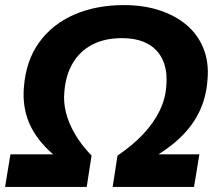

<svg xmlns="http://www.w3.org/2000/svg" viewBox="-24 -735 859 755"><path d="M-4 0 17 -128H230L236 -89Q172 -133 133.5 -181Q95 -229 80 -281.5Q65 -334 70 -392Q78 -497 130.5 -569Q183 -641 269 -678Q355 -715 463 -715Q540 -715 603 -694.5Q666 -674 710.5 -636Q755 -598 776.5 -543.5Q798 -489 792 -422Q787 -349 756.5 -289Q726 -229 669 -179.5Q612 -130 529 -89L542 -128H760L739 0H419L438 -123Q497 -163 538.5 -207Q580 -251 603.5 -299Q627 -347 630 -398Q635 -457 616 -499Q597 -541 556.5 -563Q516 -585 455 -585Q388 -585 339 -559.5Q290 -534 262 -486.5Q234 -439 229 -373Q225 -334 235.5 -292Q246 -250 271 -207.5Q296 -165 336 -123L317 0Z"/></svg>

Font: Nunito Sans 9pt ExtraBold
Style: Italic
Weight: 800
Italic angle: -9°
Version: Version 3.101;gftools[0.9.27]